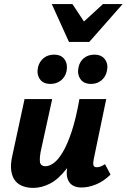

<svg xmlns="http://www.w3.org/2000/svg" viewBox="-20 -908 619 938"><path d="M142 10Q116 10 93 2Q70 -6 55 -24Q40 -42 35 -73Q30 -104 41 -151L100 -424H235L181 -178Q173 -142 175 -119Q177 -96 203 -96Q221 -96 242.5 -111.5Q264 -127 286.5 -164.5Q309 -202 330 -265Q351 -328 368 -424H431Q407 -299 374.5 -215Q342 -131 304 -82Q266 -33 225 -11.5Q184 10 142 10ZM378 8Q352 8 334 -3Q316 -14 309 -38.5Q302 -63 311 -103L377 -424H499L438 -131Q434 -111 436.5 -101Q439 -91 453 -91Q461 -91 470 -94Q479 -97 493 -106L520 -55Q486 -22 449 -7Q412 8 378 8ZM227 -498Q190 -498 174 -522.5Q158 -547 166 -581Q173 -608 193.5 -624.5Q214 -641 244 -641Q280 -641 296 -617Q312 -593 305 -560Q299 -532 277.5 -515Q256 -498 227 -498ZM425 -498Q388 -498 372 -523Q356 -548 364 -581Q370 -608 390.5 -624.5Q411 -641 441 -641Q477 -641 493.5 -617Q510 -593 502 -560Q496 -532 475 -515Q454 -498 425 -498ZM317 -703 363 -778 483 -888H579L416 -703ZM317 -703 233 -888H334L406 -779L416 -703Z"/></svg>

Font: Ysabeau Office ExtraBold
Style: Italic
Weight: 800
Italic angle: -12°
Designer: Christian Thalmann (Catharsis Fonts)
Version: Version 2.001;gftools[0.9.30]; featfreeze: tnum,lnum,ss02